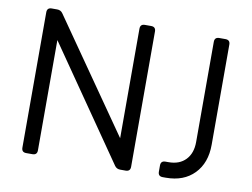

<svg xmlns="http://www.w3.org/2000/svg" viewBox="-79 -860 1278 974"><g transform="rotate(10 559.5 -372.5)"><path d="M112 0Q88 0 88 -24V-721Q88 -745 112 -745H140Q159 -745 169 -730L568 -157V-721Q568 -745 592 -745H624Q648 -745 648 -721V-24Q648 0 624 0H596Q577 0 567 -15L168 -592V-24Q168 0 144 0ZM815 0Q791 0 791 -24V-56Q791 -80 815 -80H831Q887 -80 919 -113.5Q951 -147 951 -205V-721Q951 -745 975 -745H1007Q1031 -745 1031 -721V-205Q1031 -111 977 -55.5Q923 0 831 0Z"/></g></svg>

Font: Pitagon Sans Text
Style: Regular
Weight: 400
Designer: Travis Tran
Foundry: Pitagon
Version: Version 1.001; ttfautohint (v1.8.4.7-5d5b);gftools[0.9.26]